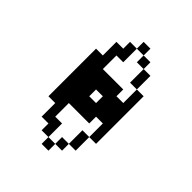

<svg xmlns="http://www.w3.org/2000/svg" viewBox="-17 -661 713 713"><g transform="rotate(-45 339.5 -304.0)"><path d="M71.4 -321.4V-285.7H107.1V-321.4ZM107.1 -357.1V-321.4H178.6V-357.1H250V-250H285.7V-214.3H214.3V-178.6H464.3V-214.3H392.9V-250H428.6V-357.1H500V-321.4H571.4V-357.1H535.7V-392.9H464.3V-428.6H214.3V-392.9H142.9V-357.1ZM321.4 -285.7V-321.4H357.1V-285.7ZM107.1 -285.7V-250H142.9V-285.7ZM142.9 -250V-214.3H214.3V-250ZM464.3 -250V-214.3H535.7V-250ZM535.7 -285.7V-250H571.4V-285.7ZM571.4 -321.4V-285.7H607.1V-321.4Z"/></g></svg>

Font: Gossip Icons Med Pixel
Style: Regular
Weight: 500
Designer: Deborah Khodanovich
Version: Version 1.001;Glyphs 3.3.1 (3343)